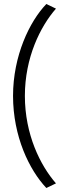

<svg xmlns="http://www.w3.org/2000/svg" viewBox="-20 -772 318 957"><path d="M45 -294C45 -92 126 75 211 165L259 142C181 53 104 -102 104 -294C104 -485 181 -640 259 -729L211 -752C127 -665 45 -493 45 -294Z"/></svg>

Font: Josefin Sans
Style: Regular
Weight: 400
Designer: Santiago Orozco
Foundry: Typemade
Version: 1.000